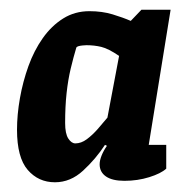

<svg xmlns="http://www.w3.org/2000/svg" viewBox="-20 -730 374 395"><path d="M93 -355Q59 -355 37 -380.5Q15 -406 15 -463Q15 -494 21 -528Q27 -562 38.5 -594Q50 -626 68 -651.5Q86 -677 110 -692Q134 -707 164 -707Q190 -707 211.5 -700.5Q233 -694 249 -687L271 -710H331L286 -432H322V-383Q311 -373 287 -365.5Q263 -358 236 -358Q211 -358 198 -367Q185 -376 185 -392Q185 -400 189 -410Q193 -420 200 -430L196 -432Q177 -403 151 -379Q125 -355 93 -355ZM135 -435Q147 -435 158.5 -443.5Q170 -452 181 -464.5Q192 -477 201 -488L225 -615Q203 -630 188.5 -633.5Q174 -637 158 -637Q155 -637 150 -636.5Q145 -636 141.5 -635Q138 -634 137 -632Q131 -612 125.5 -589Q120 -566 117 -538.5Q114 -511 114 -477Q114 -455 120.5 -445Q127 -435 135 -435Z"/></svg>

Font: Faustina
Style: Bold Italic
Weight: 700
Italic angle: -8°
Designer: Alfonso Garcia
Foundry: http://www.omnibus-type.com
Version: Version 1.200